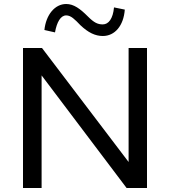

<svg xmlns="http://www.w3.org/2000/svg" viewBox="-20 -940 850 960"><path d="M623 -700V-130L190 -700H95V0H188V-563L613 0H715V-700ZM604 -892 550 -903C545 -847 523 -818 494 -818C468 -818 450 -827 419 -858C381 -896 349 -920 311 -920C254 -920 210 -866 202 -790L255 -778C264 -829 283 -863 311 -863C335 -863 354 -843 382 -814C421 -777 456 -760 494 -760C554 -760 598 -811 604 -892Z"/></svg>

Font: Gully
Style: Regular
Weight: 400
Designer: jaikishan Patel
Foundry: MagicType
Version: Version 1.000;Glyphs 3.2 (3242)